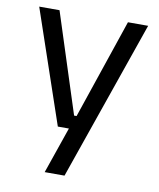

<svg xmlns="http://www.w3.org/2000/svg" viewBox="-77 -549 647 782"><g transform="rotate(10 247.0 -158.0)"><path d="M239 -75.5H285.5L243 -57L389 -488H472.5L243 172H161L238 -51L273.5 -20H181.5L22 -488H106Z"/></g></svg>

Font: Anek Devanagari Medium
Style: Regular
Weight: 400
Version: Version 1.003